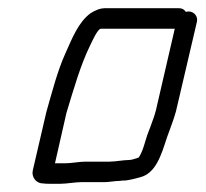

<svg xmlns="http://www.w3.org/2000/svg" viewBox="-20 -458 501 468"><path d="M84 -11C89 -10 95 -10 104 -10H127C142 -10 163 -14 178 -14H235C245 -14 260 -17 271 -17C276 -18 281 -18 285 -18C295 -19 312 -23 322 -26C360 -36 373 -80 387 -123L395 -145C401 -162 403 -166 409 -187L460 -405C463 -418 453 -430 440 -430C438 -430 436 -430 433 -429C429 -435 424 -438 416 -438H235C225 -438 214 -434 201 -426C171 -404 156 -365 139 -327C120 -285 107 -234 93 -185L60 -43C56 -27 68 -11 84 -11ZM247 -64H188C174 -64 153 -60 139 -60H114L142 -183C160 -242 176 -299 200 -348C204 -356 218 -388 226 -388H406L360 -189C355 -170 353 -168 347 -150L339 -129C333 -111 328 -88 318 -74C312 -72 301 -68 295 -68C280 -68 262 -64 247 -64Z"/></svg>

Font: Electronic
Style: BookIt
Weight: 400
Version: Version 1.011